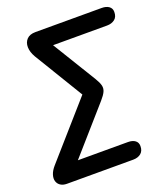

<svg xmlns="http://www.w3.org/2000/svg" viewBox="-177 -816 972 1108"><g transform="rotate(-20 309.0 -262.5)"><path d="M42 180Q19 180 3.5 170Q-12 160 -17.5 142.5Q-23 125 -16 102.5Q-9 80 12 56L310 -283L321 -242L119 -575Q100 -608 99.5 -637.5Q99 -667 117 -686Q135 -705 171 -705H577Q605 -705 621.5 -693Q638 -681 638 -659Q638 -628 619 -613.5Q600 -599 572 -599H229L223 -627L404 -331Q421 -303 425.5 -284Q430 -265 421.5 -246.5Q413 -228 391 -203L123 102L122 74H455Q483 74 499 86Q515 98 515 120Q515 150 496.5 165Q478 180 449 180Z"/></g></svg>

Font: Nunito ExtraLight
Style: Italic
Weight: 200
Italic angle: -9°
Designer: Vernon Adams
Foundry: Vernon Adams
Version: Version 3.602